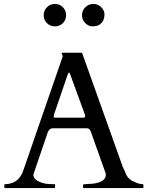

<svg xmlns="http://www.w3.org/2000/svg" viewBox="-20 -956 751 976"><path d="M260 -4Q260 0 256 0H6Q2 0 2 -4V-16Q2 -20 9 -20Q76 -22 99 -91L298 -667Q299 -668 299 -670L293 -686Q293 -688 295 -688H393Q394 -688 395.5 -687.5Q397 -687 398 -685L605 -105Q612 -92 616 -81Q620 -70 625 -62Q637 -42 664 -31Q687 -20 705 -20Q709 -20 709 -15V-4Q709 0 705 0H406Q402 0 402 -4V-16Q402 -20 420 -20.5Q438 -21 450 -22Q518 -30 518 -68Q518 -71 517 -75L443 -283Q443 -284 441 -288Q436 -304 421 -304H248Q233 -304 225 -288Q223 -285 223 -284L150 -70V-65Q150 -53 163 -42Q193 -20 243 -20H256Q260 -20 260 -16ZM404 -358Q413 -358 413 -366Q413 -370 411 -375L338 -575Q333 -588 331 -588Q329 -588 323 -574L255 -375Q253 -370 253 -364Q253 -358 260 -358ZM511 -884Q511 -841 477 -826Q466 -822 448.5 -822Q431 -822 414 -838Q397 -854 397 -878.5Q397 -903 414 -919.5Q431 -936 454.5 -936Q478 -936 494.5 -919.5Q511 -903 511 -884ZM259 -822Q235 -822 218.5 -838.5Q202 -855 202 -878.5Q202 -902 218.5 -919Q235 -936 259 -936Q284 -936 300 -919Q316 -902 316 -878.5Q316 -855 300 -838.5Q284 -822 259 -822Z"/></svg>

Font: Cardo
Style: Regular
Weight: 400
Designer: David J. Perry
Foundry: David J. Perry
Version: Version 1.0451